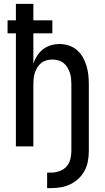

<svg xmlns="http://www.w3.org/2000/svg" viewBox="-20 -755 540 990"><path d="M223 215V135H243Q265 135 286.5 127.5Q308 120 322.5 104Q337 88 342.5 66.5Q348 45 348 23V-320Q348 -335 346.5 -350.5Q345 -366 340 -380.5Q335 -395 327 -408Q319 -421 307 -430.5Q295 -440 280 -444Q265 -448 250 -448Q235 -448 220 -444Q205 -440 193 -430.5Q181 -421 173 -408Q165 -395 160 -380.5Q155 -366 153.5 -350.5Q152 -335 152 -320V0H62V-583H19V-650H62V-735H152V-650H250V-583H152V-427Q159 -448 171.5 -467.5Q184 -487 202 -501Q220 -515 242 -521.5Q264 -528 287 -528Q311 -528 334.5 -520.5Q358 -513 376.5 -497Q395 -481 407 -460Q419 -439 426 -415.5Q433 -392 435.5 -368Q438 -344 438 -320V23Q438 49 433.5 74.5Q429 100 417 123.5Q405 147 386 165Q367 183 344 194.5Q321 206 295 210.5Q269 215 243 215Z"/></svg>

Font: Iosevka Custom Medium
Style: Regular
Weight: 500
Monospace: yes
Designer: Belleve Invis
Foundry: Belleve Invis
Version: Version 32.5.0; ttfautohint (v1.8.4)